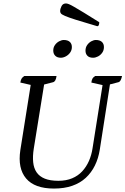

<svg xmlns="http://www.w3.org/2000/svg" viewBox="-20 -1082 728 1114"><path d="M293 12Q181 12 131.5 -46.5Q82 -105 98 -211L160 -601L173 -586L98 -603Q100 -617 105 -625.5Q110 -634 121 -641H308Q306 -625 301 -616Q296 -607 288 -605L218 -587L238 -604L176 -220Q169 -176 172.5 -141Q176 -106 192.5 -82Q209 -58 240 -45.5Q271 -33 319 -33Q364 -33 398.5 -47.5Q433 -62 457 -88Q481 -114 496 -148Q511 -182 517 -222L578 -607L581 -587L510 -603Q512 -618 516.5 -626Q521 -634 532 -641H688Q685 -626 680 -616.5Q675 -607 667 -605L609 -590L621 -612L559 -214Q551 -163 530.5 -121.5Q510 -80 477.5 -50Q445 -20 399 -4Q353 12 293 12ZM520 -747Q498 -747 487 -758.5Q476 -770 476 -788Q476 -807 486 -821Q496 -835 510 -842.5Q524 -850 536 -850Q559 -850 571 -839Q583 -828 583 -809Q583 -790 573 -776Q563 -762 548.5 -754.5Q534 -747 520 -747ZM333 -747Q312 -747 300.5 -758.5Q289 -770 289 -789Q289 -807 299 -821Q309 -835 323.5 -842.5Q338 -850 350 -850Q373 -850 385 -839Q397 -828 397 -809Q397 -791 387 -777Q377 -763 362 -755Q347 -747 333 -747ZM544 -930Q465 -953 421 -967Q377 -981 357.5 -989.5Q338 -998 333.5 -1004Q329 -1010 329 -1017Q329 -1031 337 -1046.5Q345 -1062 363 -1062Q369 -1062 379.5 -1058Q390 -1054 410.5 -1042Q431 -1030 466 -1009Q501 -988 556 -953Q556 -945 553.5 -937.5Q551 -930 544 -930Z"/></svg>

Font: Petrona
Style: Italic
Weight: 400
Italic angle: -9°
Designer: Ringo R. Seeber
Foundry: Ringo R. Seeber
Version: Version 2.001; ttfautohint (v1.8.3)